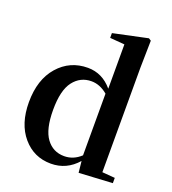

<svg xmlns="http://www.w3.org/2000/svg" viewBox="-149 -931 950 1059"><g transform="rotate(20 326.5 -401.5)"><path d="M422 -88V-450Q377 -488 327 -488Q262 -488 221.5 -435.5Q181 -383 181 -268Q181 -154 220 -101Q259 -48 325 -48Q379 -48 422 -88ZM554 -37 629 -31V0L432 11L425 -56Q362 16 270 16Q170 16 105.5 -59.5Q41 -135 41 -262Q41 -395 109.5 -473Q178 -551 283 -551Q368 -551 427 -481V-741L341 -748V-776L543 -819L557 -810L554 -652Z"/></g></svg>

Font: Swei Spring CJKtc
Style: Bold
Weight: 700
Version: Version 1.021